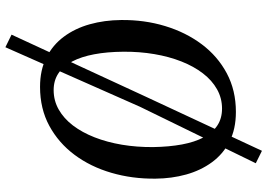

<svg xmlns="http://www.w3.org/2000/svg" viewBox="-166 -728 1040 748"><g transform="rotate(90 354.0 -354.0)"><path d="M318.5 10Q252.5 10 203.8 -14.8Q155 -39.5 122.8 -83Q90.5 -126.5 74.5 -183.8Q58.5 -241 58 -306Q57 -396.5 81.5 -477.2Q106 -558 152.5 -620Q199 -682 265.5 -717.5Q332 -753 416 -753Q483 -753 531.8 -728Q580.5 -703 612.2 -659.5Q644 -616 659.8 -559.5Q675.5 -503 676 -440Q677 -349 653.2 -267.8Q629.5 -186.5 583 -124.2Q536.5 -62 470 -26Q403.5 10 318.5 10ZM331 -43Q372 -43 406.8 -62.8Q441.5 -82.5 468.8 -118.2Q496 -154 515 -202.5Q534 -251 543.8 -309Q553.5 -367 553 -430.5Q552 -493 542.8 -542.8Q533.5 -592.5 515.2 -627.2Q497 -662 469.2 -680.5Q441.5 -699 403 -699Q362.5 -699 327.8 -679.5Q293 -660 265.8 -624.5Q238.5 -589 219.5 -540.8Q200.5 -492.5 190.8 -435.2Q181 -378 181.5 -314.5Q182 -251 191.5 -200.8Q201 -150.5 219.5 -115.2Q238 -80 265.8 -61.5Q293.5 -43 331 -43ZM115 121 356 -400.5 567.5 -854.5 616 -830.5 396 -379.5 164 145Z"/></g></svg>

Font: Merriweather Light 18pt Medium
Style: Italic
Weight: 500
Italic angle: -7.8°
Version: Version 2.101